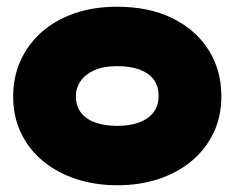

<svg xmlns="http://www.w3.org/2000/svg" viewBox="-20 -531 695 569"><path d="M328 18Q262 18 205.5 -0.5Q149 -19 107 -54Q65 -89 42 -137.5Q19 -186 19 -245Q19 -303 41 -351.5Q63 -400 103 -435.5Q143 -471 199.5 -491Q256 -511 327 -511Q422 -511 491 -477Q560 -443 598 -383Q636 -323 636 -246Q636 -185 612.5 -136.5Q589 -88 547.5 -53.5Q506 -19 450 -0.5Q394 18 328 18ZM327 -158Q363 -158 390.5 -167.5Q418 -177 434 -197Q450 -217 450 -247Q450 -275 436 -294.5Q422 -314 394.5 -324.5Q367 -335 326 -335Q287 -335 260 -323Q233 -311 219 -291Q205 -271 205 -246Q205 -216 220.5 -196.5Q236 -177 263.5 -167.5Q291 -158 327 -158Z"/></svg>

Font: Fredoka SemiExpanded
Style: Bold
Weight: 700
Width: 6
Designer: Ben Nathan
Foundry: Milena B. Brandão, Ben Nathan
Version: Version 2.001